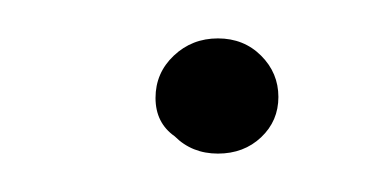

<svg xmlns="http://www.w3.org/2000/svg" viewBox="-20 -60 200 100"><path d="M71 11Q61 4 61 -9Q61 -22 70.5 -31Q80 -40 93.5 -40Q107 -40 116 -31Q125 -22 125 -9.5Q125 3 116 11.5Q107 20 93.5 20Q80 20 71 11Z"/></svg>

Font: Lovers Quarrel
Style: Regular
Weight: 400
Designer: Robert E. Leuschke
Foundry: Robert E. Leuschke
Version: Version 1.001